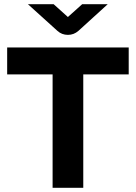

<svg xmlns="http://www.w3.org/2000/svg" viewBox="-20 -894 647 914"><path d="M230.4 0V-539.9H14.1V-668H592.7V-539.9H376.4V0ZM303.4 -728Q274.2 -728 253.4 -747L112.9 -874H235.4L303.2 -813L371.2 -874H492.8L353.2 -747Q331.6 -728 303.4 -728Z"/></svg>

Font: Atkinson Hyperlegible Next
Style: Regular
Weight: 400
Designer: Elliott Scott, Megan Eiswerth, Linus Boman, Theodore Petrosky, Letters from Sweden
Foundry: Applied Design Works, Letters from Sweden
Version: Version 2.001